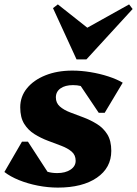

<svg xmlns="http://www.w3.org/2000/svg" viewBox="-39 -837 623 873"><path d="M224 16Q179 16 133 7Q87 -2 47.5 -18Q8 -34 -19 -55L61 -193H88L177 -56Q197 -50 221 -50Q258 -50 281.5 -65.5Q305 -81 305 -106Q305 -132 287 -147.5Q269 -163 240 -174Q211 -185 179 -197Q147 -209 118 -227Q89 -245 71 -274Q53 -303 53 -349Q53 -398 83.5 -435.5Q114 -473 167.5 -494.5Q221 -516 290 -516Q330 -516 372.5 -509Q415 -502 453.5 -489.5Q492 -477 519 -461L437 -324H410L328 -446Q312 -450 293 -450Q257 -450 236 -435Q215 -420 215 -394Q215 -369 233 -353Q251 -337 280 -326Q309 -315 341 -303Q373 -291 402 -273Q431 -255 449 -226Q467 -197 467 -151Q467 -74 401.5 -29Q336 16 224 16ZM309 -567 202 -800 224 -817 358 -711 548 -817 564 -796 354 -567Z"/></svg>

Font: Platypi ExtraBold
Style: Italic
Weight: 800
Italic angle: -13°
Designer: David Sargent
Foundry: Bolt Cutter Type
Version: Version 1.200; ttfautohint (v1.8.4.7-5d5b)